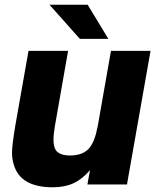

<svg xmlns="http://www.w3.org/2000/svg" viewBox="-20 -783 664 815"><path d="M38 -86Q31 -108 31 -136Q31 -166 45 -250L101 -567H269L213 -248Q207 -212 207 -190Q207 -160 218 -144Q235 -123 277 -123Q330 -123 357 -152Q370 -167 379 -189.5Q388 -212 395 -248L451 -567H619L519 0H351L362 -61Q330 -23 292.5 -5.5Q255 12 204 12Q65 12 38 -86ZM440 -618H319L190 -763H352Z"/></svg>

Font: Open Sauce One Black Italic
Style: Regular
Weight: 900
Italic angle: -10°
Designer: Alfredo Marco Pradil
Foundry: Creative Sauce Fz LLC
Version: Version 1.477